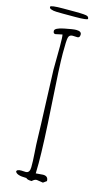

<svg xmlns="http://www.w3.org/2000/svg" viewBox="-141 -883 503 927"><g transform="rotate(15 111.0 -419.0)"><path d="M118.2 -816.9Q80.6 -816.9 58.3 -816.9Q36.1 -816.9 25.9 -817.4Q15.6 -817.9 10.5 -818.8Q5.4 -819.8 -0.5 -821.8Q-10.7 -824.7 -10.7 -833Q-9.8 -841.3 53.2 -841.3H109.9Q167.5 -841.3 174.8 -836.2Q182.1 -831.1 181.6 -824Q181.2 -816.9 118.2 -816.9ZM175.8 -3.9 144 -8.8Q132.8 -8.8 121.1 2.9Q98.6 2.9 92.8 -4.9H90.3Q44.4 -4.9 37.1 -22Q37.1 -33.2 60.1 -33.2L82 -32.2Q102.1 -32.2 102.5 -61Q103 -89.8 99.9 -131.3Q96.7 -172.9 95.9 -213.9Q95.2 -254.9 90.3 -373.5Q85.4 -492.2 84 -543.9L85 -661.1Q85 -709.5 82 -719.2L47.9 -711.9Q37.1 -711.9 37.1 -725.8Q37.1 -739.7 81.1 -748.8Q125 -757.8 140.6 -757.8Q167 -757.8 167 -741.5Q167 -725.1 154.8 -725.1L130.9 -726.1Q113.8 -726.1 110.4 -710Q106.9 -696.8 106.9 -632.3Q106.9 -567.9 119.4 -377Q131.8 -186 131.8 -89.8L130.9 -38.1L167 -41Q192.9 -41 192.9 -16.1Z"/></g></svg>

Font: Amatic SC
Style: Regular
Weight: 400
Version: Version 1.004